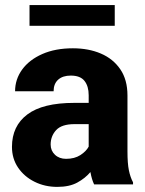

<svg xmlns="http://www.w3.org/2000/svg" viewBox="-20 -729 573 759"><path d="M352.1 0Q342.8 -19 337.4 -48.8Q316.9 -24.4 285.6 -7.3Q254.4 9.8 206.5 9.8Q157.2 9.8 116.5 -10.5Q75.7 -30.8 51.5 -66.4Q27.3 -102.1 27.3 -148.4Q27.3 -231 88.1 -276.6Q148.9 -322.3 273.4 -322.3H330.6V-352.5Q330.6 -388.2 314 -409.2Q297.4 -430.2 259.8 -430.2Q228 -430.2 210 -414.1Q191.9 -397.9 191.9 -368.2H39.6Q39.6 -415.5 67.6 -454.1Q95.7 -492.7 147.2 -515.4Q198.7 -538.1 268.1 -538.1Q330.1 -538.1 378.7 -517.3Q427.2 -496.6 455.6 -455.1Q483.9 -413.6 483.9 -351.6V-130.4Q483.9 -83 489.5 -55.7Q495.1 -28.3 505.9 -8.3V0ZM241.2 -101.1Q274.9 -101.1 297.9 -116Q320.8 -130.9 330.6 -149.4V-238.3H274.9Q223.6 -238.3 201.9 -214.6Q180.2 -190.9 180.2 -157.7Q180.2 -133.3 197.3 -117.2Q214.4 -101.1 241.2 -101.1ZM433.6 -709V-627H96.7V-709Z"/></svg>

Font: Vazirmatn RD ExtraBold
Style: Regular
Weight: 800
Designer: Saber Rastikerdar
Foundry: Saber Rastikerdar
Version: Version 32.102